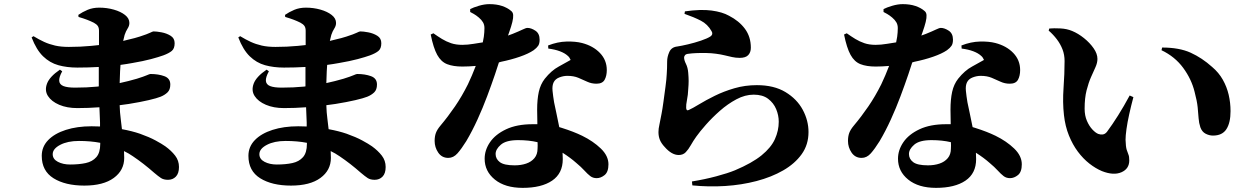

<svg xmlns="http://www.w3.org/2000/svg" viewBox="-20 -842 6040 929"><path d="M388 56Q296 56 239 20.5Q182 -15 182 -88Q182 -132 213 -164Q244 -196 298.5 -213.5Q353 -231 423 -231Q444 -231 464 -230Q464 -239 464 -249Q463 -286 461 -323Q408 -319 354 -319Q304 -319 266.5 -335Q229 -351 212 -377.5Q195 -404 207.5 -437.5Q220 -471 270 -505L281 -497Q265 -468 266.5 -450.5Q268 -433 287 -425.5Q306 -418 343 -418Q400 -418 451 -423Q454 -423 458 -424Q458 -450 458 -474V-518Q409 -515 354 -515Q304 -515 262.5 -526.5Q221 -538 188.5 -569.5Q156 -601 133 -661L142 -667Q168 -651 193 -639.5Q218 -628 246.5 -621.5Q275 -615 313 -615Q368 -615 421 -620Q440 -622 459 -624Q459 -640 459 -654V-693Q459 -708 453 -716.5Q447 -725 434 -732Q418 -740 401 -746.5Q384 -753 360 -760L359 -770Q379 -784 404 -794.5Q429 -805 460 -805Q497 -805 530.5 -795.5Q564 -786 585 -769.5Q606 -753 606 -731Q606 -717 597.5 -704Q589 -691 583 -673Q580 -662 576 -644Q588 -647 600 -650Q635 -658 656 -665Q693 -677 706 -683.5Q719 -690 723 -690Q738 -690 762 -685.5Q786 -681 805.5 -669Q825 -657 825 -633Q825 -607 811 -595.5Q797 -584 770 -574Q748 -566 710.5 -556Q673 -546 620 -537Q593 -532 563 -528Q562 -513 561 -497Q560 -468 559 -440Q601 -449 642 -461Q677 -472 690.5 -478Q704 -484 708 -484Q746 -484 775 -473.5Q804 -463 804 -433Q804 -408 790.5 -395Q777 -382 757 -374Q740 -367 699.5 -357.5Q659 -348 603 -339Q582 -336 559 -333Q560 -297 564 -268L570 -217Q619 -208 657 -195Q702 -179 732.5 -162.5Q763 -146 780 -134Q809 -113 827.5 -89Q846 -65 846 -34Q846 -3 831 12.5Q816 28 793 28Q772 28 759 19.5Q746 11 726 -6Q675 -51 623 -86Q603 -100 580 -111Q581 -95 581 -78Q581 -18 530.5 19Q480 56 388 56ZM465 -151Q418 -160 362 -160Q307 -160 271 -141Q235 -122 235 -96Q235 -72 260 -59Q285 -46 319 -46Q362 -46 394.5 -53Q427 -60 446 -81.5Q465 -103 465 -146Q465 -149 465 -151Z M1388 56Q1296 56 1239 20.5Q1182 -15 1182 -88Q1182 -132 1213 -164Q1244 -196 1298.5 -213.5Q1353 -231 1423 -231Q1444 -231 1464 -230Q1464 -239 1464 -249Q1463 -286 1461 -323Q1408 -319 1354 -319Q1304 -319 1266.5 -335Q1229 -351 1212 -377.5Q1195 -404 1207.5 -437.5Q1220 -471 1270 -505L1281 -497Q1265 -468 1266.5 -450.5Q1268 -433 1287 -425.5Q1306 -418 1343 -418Q1400 -418 1451 -423Q1454 -423 1458 -424Q1458 -450 1458 -474V-518Q1409 -515 1354 -515Q1304 -515 1262.5 -526.5Q1221 -538 1188.5 -569.5Q1156 -601 1133 -661L1142 -667Q1168 -651 1193 -639.5Q1218 -628 1246.5 -621.5Q1275 -615 1313 -615Q1368 -615 1421 -620Q1440 -622 1459 -624Q1459 -640 1459 -654V-693Q1459 -708 1453 -716.5Q1447 -725 1434 -732Q1418 -740 1401 -746.5Q1384 -753 1360 -760L1359 -770Q1379 -784 1404 -794.5Q1429 -805 1460 -805Q1497 -805 1530.5 -795.5Q1564 -786 1585 -769.5Q1606 -753 1606 -731Q1606 -717 1597.5 -704Q1589 -691 1583 -673Q1580 -662 1576 -644Q1588 -647 1600 -650Q1635 -658 1656 -665Q1693 -677 1706 -683.5Q1719 -690 1723 -690Q1738 -690 1762 -685.5Q1786 -681 1805.5 -669Q1825 -657 1825 -633Q1825 -607 1811 -595.5Q1797 -584 1770 -574Q1748 -566 1710.5 -556Q1673 -546 1620 -537Q1593 -532 1563 -528Q1562 -513 1561 -497Q1560 -468 1559 -440Q1601 -449 1642 -461Q1677 -472 1690.5 -478Q1704 -484 1708 -484Q1746 -484 1775 -473.5Q1804 -463 1804 -433Q1804 -408 1790.5 -395Q1777 -382 1757 -374Q1740 -367 1699.5 -357.5Q1659 -348 1603 -339Q1582 -336 1559 -333Q1560 -297 1564 -268L1570 -217Q1619 -208 1657 -195Q1702 -179 1732.5 -162.5Q1763 -146 1780 -134Q1809 -113 1827.5 -89Q1846 -65 1846 -34Q1846 -3 1831 12.5Q1816 28 1793 28Q1772 28 1759 19.5Q1746 11 1726 -6Q1675 -51 1623 -86Q1603 -100 1580 -111Q1581 -95 1581 -78Q1581 -18 1530.5 19Q1480 56 1388 56ZM1465 -151Q1418 -160 1362 -160Q1307 -160 1271 -141Q1235 -122 1235 -96Q1235 -72 1260 -59Q1285 -46 1319 -46Q1362 -46 1394.5 -53Q1427 -60 1446 -81.5Q1465 -103 1465 -146Q1465 -149 1465 -151Z M2509 67Q2424 67 2374.5 27Q2325 -13 2325 -74Q2325 -116 2351 -154Q2377 -192 2429 -216.5Q2481 -241 2557 -241Q2569 -241 2580 -241Q2580 -244 2580 -247Q2579 -282 2579 -311Q2579 -361 2587 -397.5Q2595 -434 2616 -461Q2648 -501 2683.5 -520Q2719 -539 2741 -552Q2739 -557 2735.5 -562.5Q2732 -568 2727 -572Q2713 -585 2689 -594Q2665 -603 2633 -607L2632 -622Q2678 -640 2721.5 -641Q2765 -642 2796 -634Q2850 -620 2883 -585.5Q2916 -551 2916 -503Q2916 -475 2905.5 -456Q2895 -437 2866 -437Q2842 -437 2821.5 -446.5Q2801 -456 2778.5 -465.5Q2756 -475 2725 -475Q2706 -475 2686.5 -467.5Q2667 -460 2659 -444Q2651 -428 2653.5 -402.5Q2656 -377 2661 -347Q2665 -326 2672 -295Q2679 -263 2686 -227Q2692 -225 2699 -223Q2756 -205 2797 -185Q2850 -159 2887 -123.5Q2924 -88 2924 -47Q2924 -10 2905.5 5Q2887 20 2867 20Q2849 20 2836 10Q2823 0 2807.5 -17Q2792 -34 2768 -54Q2741 -78 2702 -103Q2703 -88 2703 -72Q2703 -3 2651.5 32Q2600 67 2509 67ZM2149 -78Q2118 -78 2100.5 -103.5Q2083 -129 2083 -160Q2083 -182 2089 -198.5Q2095 -215 2111 -234Q2148 -278 2181.5 -327Q2215 -376 2244 -434Q2264 -476 2282 -523Q2247 -520 2217 -520Q2173 -520 2143.5 -531.5Q2114 -543 2095.5 -576.5Q2077 -610 2064 -675L2077 -681Q2098 -666 2118.5 -653.5Q2139 -641 2162.5 -633Q2186 -625 2217 -625Q2242 -625 2272 -630Q2294 -633 2316 -637Q2319 -651 2321 -664Q2324 -686 2324 -706Q2324 -722 2317 -734Q2310 -746 2297 -757Q2284 -768 2272.5 -774.5Q2261 -781 2255 -784V-798Q2270 -806 2297 -814Q2324 -822 2348 -822Q2383 -822 2409.5 -813Q2436 -804 2452 -790Q2462 -783 2463 -769.5Q2464 -756 2459 -735.5Q2454 -715 2444 -687Q2441 -679 2438 -670Q2450 -674 2460 -678Q2492 -691 2508.5 -699Q2525 -707 2532 -707Q2550 -707 2570.5 -693.5Q2591 -680 2591 -650Q2591 -631 2584 -620.5Q2577 -610 2562 -599Q2537 -582 2495 -567.5Q2453 -553 2404 -543Q2399 -541 2394 -540Q2385 -514 2375 -482Q2358 -432 2337 -376Q2316 -320 2290.5 -264Q2265 -208 2236 -159Q2213 -122 2193.5 -100Q2174 -78 2149 -78ZM2581 -154Q2539 -164 2487 -164Q2429 -164 2403.5 -142Q2378 -120 2378 -97Q2378 -73 2398.5 -57.5Q2419 -42 2470 -42Q2501 -42 2526 -50.5Q2551 -59 2566 -77Q2581 -95 2581 -123Q2582 -137 2581 -154Z M3328 36Q3390 26 3446 11Q3502 -4 3536 -18Q3619 -53 3665 -90.5Q3711 -128 3729.5 -169Q3748 -210 3748 -253Q3748 -284 3735.5 -314Q3723 -344 3696.5 -364Q3670 -384 3627 -384Q3585 -384 3543 -361.5Q3501 -339 3463.5 -306Q3426 -273 3396 -239Q3366 -205 3349 -181Q3334 -160 3322.5 -139.5Q3311 -119 3298 -105.5Q3285 -92 3264 -92Q3230 -92 3196 -131Q3180 -148 3173 -165Q3166 -182 3166 -203Q3166 -219 3170.5 -238.5Q3175 -258 3181 -292Q3185 -312 3190 -348.5Q3195 -385 3200 -422.5Q3205 -460 3206 -483Q3207 -500 3207.5 -512Q3208 -524 3208 -545Q3208 -567 3218.5 -590.5Q3229 -614 3257 -617Q3277 -620 3309 -627.5Q3341 -635 3372 -645.5Q3403 -656 3418 -666Q3432 -676 3423 -691Q3404 -725 3371 -742Q3338 -759 3292 -775L3294 -787Q3371 -798 3423 -791Q3475 -784 3507 -766Q3556 -741 3584.5 -702.5Q3613 -664 3613 -611Q3613 -589 3600.5 -575.5Q3588 -562 3559 -562Q3540 -562 3522 -566Q3504 -570 3485.5 -574.5Q3467 -579 3444 -582Q3423 -585 3397 -585.5Q3371 -586 3348.5 -585Q3326 -584 3313 -582Q3299 -581 3294.5 -575Q3290 -569 3290 -564Q3290 -551 3299 -533Q3308 -515 3310 -490Q3312 -467 3312 -450Q3312 -433 3310 -410Q3309 -383 3304 -358.5Q3299 -334 3300 -319Q3301 -311 3304 -309Q3307 -307 3313 -310Q3331 -318 3363 -337.5Q3395 -357 3438.5 -378.5Q3482 -400 3533.5 -415Q3585 -430 3642 -430Q3725 -430 3780.5 -396.5Q3836 -363 3864 -311Q3892 -259 3892 -203Q3892 -142 3859 -96Q3826 -50 3769.5 -17.5Q3713 15 3640.5 34Q3568 53 3488.5 58Q3409 63 3330 55Z M4509 67Q4424 67 4374.5 27Q4325 -13 4325 -74Q4325 -116 4351 -154Q4377 -192 4429 -216.5Q4481 -241 4557 -241Q4569 -241 4580 -241Q4580 -244 4580 -247Q4579 -282 4579 -311Q4579 -361 4587 -397.5Q4595 -434 4616 -461Q4648 -501 4683.5 -520Q4719 -539 4741 -552Q4739 -557 4735.5 -562.5Q4732 -568 4727 -572Q4713 -585 4689 -594Q4665 -603 4633 -607L4632 -622Q4678 -640 4721.5 -641Q4765 -642 4796 -634Q4850 -620 4883 -585.5Q4916 -551 4916 -503Q4916 -475 4905.5 -456Q4895 -437 4866 -437Q4842 -437 4821.5 -446.5Q4801 -456 4778.5 -465.5Q4756 -475 4725 -475Q4706 -475 4686.5 -467.5Q4667 -460 4659 -444Q4651 -428 4653.5 -402.5Q4656 -377 4661 -347Q4665 -326 4672 -295Q4679 -263 4686 -227Q4692 -225 4699 -223Q4756 -205 4797 -185Q4850 -159 4887 -123.5Q4924 -88 4924 -47Q4924 -10 4905.5 5Q4887 20 4867 20Q4849 20 4836 10Q4823 0 4807.5 -17Q4792 -34 4768 -54Q4741 -78 4702 -103Q4703 -88 4703 -72Q4703 -3 4651.5 32Q4600 67 4509 67ZM4149 -78Q4118 -78 4100.5 -103.5Q4083 -129 4083 -160Q4083 -182 4089 -198.5Q4095 -215 4111 -234Q4148 -278 4181.5 -327Q4215 -376 4244 -434Q4264 -476 4282 -523Q4247 -520 4217 -520Q4173 -520 4143.5 -531.5Q4114 -543 4095.5 -576.5Q4077 -610 4064 -675L4077 -681Q4098 -666 4118.5 -653.5Q4139 -641 4162.5 -633Q4186 -625 4217 -625Q4242 -625 4272 -630Q4294 -633 4316 -637Q4319 -651 4321 -664Q4324 -686 4324 -706Q4324 -722 4317 -734Q4310 -746 4297 -757Q4284 -768 4272.5 -774.5Q4261 -781 4255 -784V-798Q4270 -806 4297 -814Q4324 -822 4348 -822Q4383 -822 4409.5 -813Q4436 -804 4452 -790Q4462 -783 4463 -769.5Q4464 -756 4459 -735.5Q4454 -715 4444 -687Q4441 -679 4438 -670Q4450 -674 4460 -678Q4492 -691 4508.5 -699Q4525 -707 4532 -707Q4550 -707 4570.5 -693.5Q4591 -680 4591 -650Q4591 -631 4584 -620.5Q4577 -610 4562 -599Q4537 -582 4495 -567.5Q4453 -553 4404 -543Q4399 -541 4394 -540Q4385 -514 4375 -482Q4358 -432 4337 -376Q4316 -320 4290.5 -264Q4265 -208 4236 -159Q4213 -122 4193.5 -100Q4174 -78 4149 -78ZM4581 -154Q4539 -164 4487 -164Q4429 -164 4403.5 -142Q4378 -120 4378 -97Q4378 -73 4398.5 -57.5Q4419 -42 4470 -42Q4501 -42 4526 -50.5Q4551 -59 4566 -77Q4581 -95 4581 -123Q4582 -137 4581 -154Z M5312 -14Q5281 -27 5251 -50.5Q5221 -74 5195.5 -108Q5170 -142 5152 -186.5Q5134 -231 5128 -285Q5121 -347 5126 -416.5Q5131 -486 5131 -547Q5131 -577 5121 -603Q5111 -629 5093.5 -652Q5076 -675 5054 -694L5057 -704Q5078 -706 5110 -704.5Q5142 -703 5168 -692Q5197 -680 5225 -657.5Q5253 -635 5271.5 -608.5Q5290 -582 5290 -557Q5290 -538 5280.5 -517Q5271 -496 5259 -469Q5247 -442 5237.5 -405Q5228 -368 5228 -316Q5228 -283 5239 -257.5Q5250 -232 5265.5 -215.5Q5281 -199 5294 -194Q5305 -190 5316 -191.5Q5327 -193 5336 -204Q5362 -239 5390 -283.5Q5418 -328 5446 -380L5464 -372Q5453 -331 5444 -290.5Q5435 -250 5430.5 -217.5Q5426 -185 5426 -166Q5427 -132 5431.5 -117.5Q5436 -103 5440 -94Q5444 -85 5444 -66Q5444 -25 5406 -8.5Q5368 8 5312 -14ZM5849 -186Q5831 -186 5813.5 -195Q5796 -204 5788 -226Q5781 -247 5779.5 -269.5Q5778 -292 5775 -322.5Q5772 -353 5760 -398Q5745 -459 5705 -513.5Q5665 -568 5600 -599L5603 -612Q5686 -612 5741 -587Q5796 -562 5845 -518Q5877 -491 5896.5 -456.5Q5916 -422 5925 -383.5Q5934 -345 5934 -304Q5934 -248 5914 -217Q5894 -186 5849 -186Z"/></svg>

Font: Noto Serif HK ExtraLight Black
Style: Regular
Weight: 900
Version: Version 2.002-H1;hotconv 1.1.0;makeotfexe 2.6.0